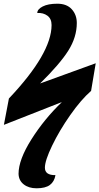

<svg xmlns="http://www.w3.org/2000/svg" viewBox="-20 -775 536 1035"><path d="M80 162Q80 86 149.5 -24Q219 -134 314 -225L1 -102L28 -244Q258 -487 258 -640Q258 -674 235.5 -690.5Q213 -707 181 -705Q181 -725 210 -740Q239 -755 289 -755Q340 -755 367 -725Q394 -695 394 -651Q394 -575 348.5 -502.5Q303 -430 196 -325L496 -434L471 -285Q417 -238 358.5 -154.5Q300 -71 261 10Q222 91 222 129Q222 170 279 169Q273 204 249 222Q225 240 177 240Q135 240 108 219Q81 198 80 162Z"/></svg>

Font: Noto Serif NarrowBlack
Style: Italic
Weight: 900
Width: 4
Italic angle: -12°
Designer: Monotype Design Team
Foundry: Monotype Imaging Inc.
Version: Version 1.001